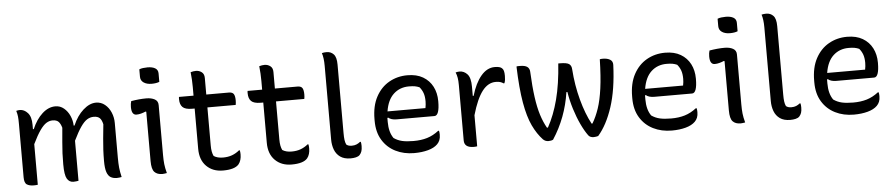

<svg xmlns="http://www.w3.org/2000/svg" viewBox="-44 -1055 6367 1366"><g transform="rotate(-5 3140.0 -372.0)"><path d="M181 3Q174 4 167.5 4.5Q161 5 151 5Q122 5 103.5 -6.5Q85 -18 85 -59V-440Q85 -472 83 -492Q81 -512 74 -534Q80 -536 87 -537Q94 -538 100 -538Q131 -538 156 -510.5Q181 -483 181 -425V-394H187Q216 -462 260 -502Q304 -542 354 -542Q388 -542 414.5 -520Q441 -498 456 -464Q471 -430 472 -394H478Q507 -462 552.5 -502.5Q598 -543 644 -543Q680 -543 707.5 -520.5Q735 -498 750 -462.5Q765 -427 765 -387V-139Q765 -98 768 -68Q771 -38 780 0Q773 1 765 2.5Q757 4 746 4Q720 4 702 -6.5Q684 -17 674.5 -44.5Q665 -72 665 -124Q665 -167 667 -204.5Q669 -242 673 -284.5Q677 -327 683 -385Q676 -417 661.5 -430.5Q647 -444 619 -444Q594 -444 572 -430.5Q550 -417 526 -382.5Q502 -348 472 -286V0Q465 1 456.5 2.5Q448 4 436 4Q406 4 390 -23Q374 -50 374 -126Q374 -168 375.5 -204.5Q377 -241 381 -283.5Q385 -326 390 -386Q382 -415 368 -429.5Q354 -444 325 -444Q302 -444 280.5 -430.5Q259 -417 235 -383Q211 -349 181 -287Z M995 -95V-447L990 -449Q974 -442 957 -437.5Q940 -433 924 -433Q889 -433 889 -490Q889 -514 895 -532Q924 -537 951 -539.5Q978 -542 1003 -542Q1039 -542 1063 -529Q1087 -516 1087 -487V-130Q1087 -93 1090 -65Q1093 -37 1103 0Q1095 1 1087 2.5Q1079 4 1071 4Q1034 4 1014.5 -16.5Q995 -37 995 -95ZM972 -752Q983 -757 999 -759Q1015 -761 1031 -761Q1065 -761 1085.5 -749Q1106 -737 1106 -711V-651Q1084 -642 1051 -642Q1016 -642 994 -657Q972 -672 972 -699Z M1634 -116Q1637 -103 1637 -87Q1637 -43 1616 -17Q1587 17 1503 17Q1430 17 1385 -28Q1340 -73 1340 -152V-440H1322Q1273 -440 1254 -459Q1235 -478 1235 -515Q1235 -520 1235 -524Q1235 -528 1236 -532H1340V-594Q1340 -646 1334 -700Q1354 -706 1372 -706Q1395 -706 1413 -692.5Q1431 -679 1431 -650V-532H1592Q1618 -532 1627 -517.5Q1636 -503 1636 -472Q1636 -454 1633 -440H1431V-168Q1431 -143 1434.5 -124.5Q1438 -106 1445 -92Q1471 -75 1511 -75Q1547 -75 1575.5 -85.5Q1604 -96 1628 -116Z M2124 -116Q2127 -103 2127 -87Q2127 -43 2106 -17Q2077 17 1993 17Q1920 17 1875 -28Q1830 -73 1830 -152V-440H1812Q1763 -440 1744 -459Q1725 -478 1725 -515Q1725 -520 1725 -524Q1725 -528 1726 -532H1830V-594Q1830 -646 1824 -700Q1844 -706 1862 -706Q1885 -706 1903 -692.5Q1921 -679 1921 -650V-532H2082Q2108 -532 2117 -517.5Q2126 -503 2126 -472Q2126 -454 2123 -440H1921V-168Q1921 -143 1924.5 -124.5Q1928 -106 1935 -92Q1961 -75 2001 -75Q2037 -75 2065.5 -85.5Q2094 -96 2118 -116Z M2288 -662Q2288 -719 2276 -754Q2283 -756 2292 -757Q2301 -758 2310 -758Q2340 -758 2360 -737Q2380 -716 2380 -663V-174Q2380 -144 2382.5 -125Q2385 -106 2392 -91Q2406 -79 2430 -79Q2450 -79 2464.5 -85Q2479 -91 2491 -101H2497Q2500 -89 2500 -71Q2500 -48 2495 -33.5Q2490 -19 2480 -8Q2470 2 2452.5 6Q2435 10 2415 10Q2369 10 2341 -10Q2313 -30 2300.5 -63Q2288 -96 2288 -136Z M2868 -544Q2934 -544 2979 -517.5Q3024 -491 3047.5 -445.5Q3071 -400 3071 -342V-338Q3071 -290 3062 -264Q3053 -238 3035 -238H2765Q2726 -238 2705 -256L2700 -253Q2700 -245 2700 -236V-225Q2700 -189 2707.5 -160Q2715 -131 2731 -108Q2758 -89 2790.5 -81.5Q2823 -74 2872 -74Q2926 -74 2969 -87Q3012 -100 3052 -131H3058Q3061 -119 3061 -103Q3061 -80 3054.5 -64Q3048 -48 3036 -36Q3012 -12 2968 0Q2924 12 2869 12Q2795 12 2736 -17.5Q2677 -47 2642.5 -103.5Q2608 -160 2608 -241V-253Q2608 -347 2643 -412Q2678 -477 2737 -510.5Q2796 -544 2868 -544ZM2872 -464Q2807 -464 2762.5 -423Q2718 -382 2705 -300H2976Q2981 -325 2981 -348Q2981 -383 2972.5 -407Q2964 -431 2947 -451Q2931 -458 2914.5 -461Q2898 -464 2872 -464Z M3319 3Q3312 4 3306.5 4.5Q3301 5 3295 5Q3227 5 3227 -47V-442Q3227 -473 3223.5 -494Q3220 -515 3212 -534Q3220 -536 3226.5 -537Q3233 -538 3240 -538Q3272 -538 3295.5 -512.5Q3319 -487 3319 -422V-357H3325Q3351 -446 3394 -497Q3437 -548 3492 -548Q3531 -548 3544 -534Q3552 -527 3555.5 -514Q3559 -501 3559 -479Q3559 -465 3557.5 -452Q3556 -439 3551 -427H3545Q3535 -434 3522.5 -438Q3510 -442 3490 -442Q3435 -442 3393.5 -388Q3352 -334 3319 -219Z M3945 -534H3956Q4006 -534 4022.5 -522Q4039 -510 4040 -483Q4048 -369 4076 -265Q4104 -161 4144 -87H4150Q4177 -132 4196.5 -189.5Q4216 -247 4227.5 -331Q4239 -415 4242 -538Q4247 -539 4251.5 -539.5Q4256 -540 4263 -540Q4295 -540 4315 -528Q4335 -516 4334 -490Q4327 -313 4286.5 -190Q4246 -67 4183 5Q4175 7 4168 8.5Q4161 10 4151 10Q4125 10 4113 -6Q4088 -40 4064 -91Q4040 -142 4021 -203Q4002 -264 3992 -326H3985Q3958 -145 3861 3Q3848 10 3828 10Q3805 10 3789 -6Q3749 -48 3718.5 -112Q3688 -176 3670 -278.5Q3652 -381 3647 -538Q3652 -540 3658.5 -540Q3665 -540 3672 -540Q3708 -540 3724 -528Q3740 -516 3741 -493Q3746 -386 3756.5 -310.5Q3767 -235 3784 -181.5Q3801 -128 3825 -86H3832Q3878 -169 3906.5 -278Q3935 -387 3945 -534Z M4708 -544Q4774 -544 4819 -517.5Q4864 -491 4887.5 -445.5Q4911 -400 4911 -342V-338Q4911 -290 4902 -264Q4893 -238 4875 -238H4605Q4566 -238 4545 -256L4540 -253Q4540 -245 4540 -236V-225Q4540 -189 4547.5 -160Q4555 -131 4571 -108Q4598 -89 4630.5 -81.5Q4663 -74 4712 -74Q4766 -74 4809 -87Q4852 -100 4892 -131H4898Q4901 -119 4901 -103Q4901 -80 4894.5 -64Q4888 -48 4876 -36Q4852 -12 4808 0Q4764 12 4709 12Q4635 12 4576 -17.5Q4517 -47 4482.5 -103.5Q4448 -160 4448 -241V-253Q4448 -347 4483 -412Q4518 -477 4577 -510.5Q4636 -544 4708 -544ZM4712 -464Q4647 -464 4602.5 -423Q4558 -382 4545 -300H4816Q4821 -325 4821 -348Q4821 -383 4812.5 -407Q4804 -431 4787 -451Q4771 -458 4754.5 -461Q4738 -464 4712 -464Z M5125 -95V-447L5120 -449Q5104 -442 5087 -437.5Q5070 -433 5054 -433Q5019 -433 5019 -490Q5019 -514 5025 -532Q5054 -537 5081 -539.5Q5108 -542 5133 -542Q5169 -542 5193 -529Q5217 -516 5217 -487V-130Q5217 -93 5220 -65Q5223 -37 5233 0Q5225 1 5217 2.5Q5209 4 5201 4Q5164 4 5144.5 -16.5Q5125 -37 5125 -95ZM5102 -752Q5113 -757 5129 -759Q5145 -761 5161 -761Q5195 -761 5215.5 -749Q5236 -737 5236 -711V-651Q5214 -642 5181 -642Q5146 -642 5124 -657Q5102 -672 5102 -699Z M5428 -662Q5428 -719 5416 -754Q5423 -756 5432 -757Q5441 -758 5450 -758Q5480 -758 5500 -737Q5520 -716 5520 -663V-174Q5520 -144 5522.5 -125Q5525 -106 5532 -91Q5546 -79 5570 -79Q5590 -79 5604.5 -85Q5619 -91 5631 -101H5637Q5640 -89 5640 -71Q5640 -48 5635 -33.5Q5630 -19 5620 -8Q5610 2 5592.5 6Q5575 10 5555 10Q5509 10 5481 -10Q5453 -30 5440.5 -63Q5428 -96 5428 -136Z M6008 -544Q6074 -544 6119 -517.5Q6164 -491 6187.5 -445.5Q6211 -400 6211 -342V-338Q6211 -290 6202 -264Q6193 -238 6175 -238H5905Q5866 -238 5845 -256L5840 -253Q5840 -245 5840 -236V-225Q5840 -189 5847.5 -160Q5855 -131 5871 -108Q5898 -89 5930.5 -81.5Q5963 -74 6012 -74Q6066 -74 6109 -87Q6152 -100 6192 -131H6198Q6201 -119 6201 -103Q6201 -80 6194.5 -64Q6188 -48 6176 -36Q6152 -12 6108 0Q6064 12 6009 12Q5935 12 5876 -17.5Q5817 -47 5782.5 -103.5Q5748 -160 5748 -241V-253Q5748 -347 5783 -412Q5818 -477 5877 -510.5Q5936 -544 6008 -544ZM6012 -464Q5947 -464 5902.5 -423Q5858 -382 5845 -300H6116Q6121 -325 6121 -348Q6121 -383 6112.5 -407Q6104 -431 6087 -451Q6071 -458 6054.5 -461Q6038 -464 6012 -464Z"/></g></svg>

Font: Recursive Sn Csl St
Style: Regular
Weight: 400
Version: Version 1.079;hotconv 1.0.112;makeotfexe 2.5.65598; ttfautoh